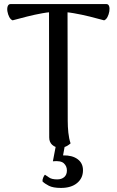

<svg xmlns="http://www.w3.org/2000/svg" viewBox="-20 -714 573 944"><path d="M275 12Q252 12 237 -1.5Q222 -15 222 -38L221 -676L312 -670L313 -120Q313 -91 316 -62Q319 -33 327 -9Q321 -3 307.5 4.5Q294 12 275 12ZM42 -614Q32 -618 25.5 -630.5Q19 -643 16.5 -658Q14 -673 18 -683.5Q22 -694 32 -694H503Q513 -694 516.5 -683.5Q520 -673 517.5 -658Q515 -643 508.5 -630.5Q502 -618 492 -614Q460 -623 421.5 -632.5Q383 -642 343 -649Q303 -656 265 -656Q228 -656 189 -649Q150 -642 112.5 -632.5Q75 -623 42 -614ZM301 -10 290 50Q335 49 361.5 68.5Q388 88 388 123Q388 162 359 186Q330 210 280 210Q241 210 220.5 199.5Q200 189 189 178Q188 170 192.5 159Q197 148 201 145Q208 149 221 158.5Q234 168 261 168Q283 168 296 156.5Q309 145 309 124Q309 103 294 89Q279 75 240 79L257 -10Z"/></svg>

Font: Arima Medium
Style: Regular
Weight: 500
Designer: Joana Correia and Natanael Gama
Foundry: NDISCOVER
Version: Version 1.101;gftools[0.9.23]